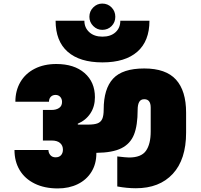

<svg xmlns="http://www.w3.org/2000/svg" viewBox="-20 -1063 1122 1074"><path d="M552 -896Q523 -896 501.5 -917.5Q480 -939 480 -969Q480 -1000 501.5 -1021.5Q523 -1043 552 -1043Q583 -1043 604 -1021.5Q625 -1000 625 -969Q625 -938 604 -917Q583 -896 552 -896ZM553 -714Q426 -714 358.5 -773.5Q291 -833 291 -947H452Q452 -908 479.5 -883Q507 -858 553 -858Q599 -858 626 -882.5Q653 -907 653 -947H816Q816 -833 748 -773.5Q680 -714 553 -714ZM787 -680Q908 -680 964.5 -617.5Q1021 -555 1021 -433V-321Q1021 -171 946.5 -90.5Q872 -10 740 -10Q690 -10 636 -20V-188Q686 -182 702 -182Q770 -182 796.5 -219.5Q823 -257 823 -328V-461Q823 -508 787 -508Q767 -508 758.5 -492.5Q750 -477 750 -449Q750 -361 729.5 -310Q709 -259 659.5 -234Q610 -209 519 -208V-205Q519 -146 491.5 -101.5Q464 -57 415 -33Q366 -9 303 -9Q229 -9 174 -36Q119 -63 90 -111.5Q61 -160 61 -224H251Q251 -208 261.5 -195.5Q272 -183 291 -183Q311 -183 321.5 -195Q332 -207 332 -226Q332 -249 316 -263Q300 -277 269 -277H220V-448H269Q294 -448 310.5 -459Q327 -470 327 -493Q327 -510 317 -521Q307 -532 291 -532Q274 -532 264 -521.5Q254 -511 254 -494H66Q66 -556 94 -604Q122 -652 174 -678.5Q226 -705 295 -705Q395 -705 453 -654.5Q511 -604 511 -519Q511 -467 485.5 -428.5Q460 -390 415 -371V-367L418 -366H473Q507 -366 525.5 -373Q544 -380 552 -398Q560 -416 560 -451Q560 -566 612.5 -623Q665 -680 787 -680Z"/></svg>

Font: Fz Poppins Black
Style: Regular
Weight: 900
Designer: Ninad Kale (Devanagari), Jonny Pinhorn (Latin)
Foundry: Indian Type Foundry
Version: Vit hóa bi Vntype.Com & FontZin.Com